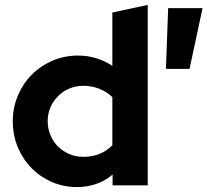

<svg xmlns="http://www.w3.org/2000/svg" viewBox="-20 -754 844 781"><path d="M32 0ZM438 0V-44Q408 -18 370.5 -5.5Q333 7 293 7Q239 7 191.5 -13.5Q144 -34 108.5 -70Q73 -106 52.5 -155Q32 -204 32 -261Q32 -315 52 -363.5Q72 -412 107.5 -448.5Q143 -485 192 -506.5Q241 -528 298 -528Q336 -528 372 -517Q408 -506 437 -486V-703Q473 -711 509 -718.5Q545 -726 581 -734V0ZM174 -261Q174 -231 185 -204.5Q196 -178 215.5 -158.5Q235 -139 261.5 -127.5Q288 -116 319 -116Q390 -116 437 -163V-359Q414 -381 383.5 -393Q353 -405 319 -405Q289 -405 262.5 -394Q236 -383 216.5 -363.5Q197 -344 185.5 -318Q174 -292 174 -261ZM664 -721H804L751 -474H655Z"/></svg>

Font: Rosa Sans
Style: Bold
Weight: 700
Designer: Pentagram / MCKL
Foundry: Pentagram / MCKL
Version: Version 1.005;September 16, 2019;FontCreator 11.5.0.2425 64-